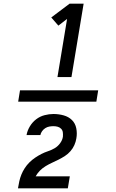

<svg xmlns="http://www.w3.org/2000/svg" viewBox="-20 -868 640 1056"><path d="M80 -309 90 -371H520L510 -309ZM296 -444 349 -764 301 -727 262 -772 363 -848H440L373 -444ZM79 168V167Q82 149 86 130Q90 111 97.5 92.5Q105 74 116 57Q127 40 141.5 25.5Q156 11 173 -0.5Q190 -12 207.5 -21Q225 -30 244.5 -36.5Q264 -43 281 -53Q298 -63 310.5 -80Q323 -97 326 -116V-117Q327 -129 325.5 -140.5Q324 -152 316 -160Q308 -168 297 -171Q286 -174 274 -174Q263 -174 251.5 -172Q240 -170 229.5 -163.5Q219 -157 211.5 -146.5Q204 -136 202 -125H126Q130 -149 144 -172.5Q158 -196 179 -212Q200 -228 225 -234.5Q250 -241 274 -241Q303 -241 330 -233.5Q357 -226 375.5 -208Q394 -190 399.5 -162.5Q405 -135 400 -107Q397 -88 389 -70Q381 -52 367.5 -36.5Q354 -21 337 -10Q320 1 302 10Q284 19 266.5 27Q249 35 231.5 45.5Q214 56 200 70Q186 84 176 102H364L353 168Z"/></svg>

Font: Iosevka Custom Medium Oblique
Style: Regular
Weight: 500
Italic angle: -9°
Designer: Belleve Invis
Foundry: Belleve Invis
Version: Version 27.0.1